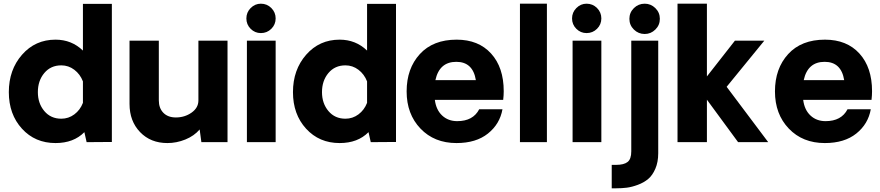

<svg xmlns="http://www.w3.org/2000/svg" viewBox="-20 -770 4767 1040"><path d="M585.9 -749V-1L449.2 0L437 -54.2Q378.9 4.9 280.8 4.9Q169.9 4.9 98.9 -73Q27.8 -150.9 27.8 -271Q27.8 -392.1 99.4 -473.6Q170.9 -555.2 280.8 -555.2Q367.7 -555.2 429.2 -496.1V-749ZM312 -127Q351.1 -127 382.6 -150.4Q414.1 -173.8 429.2 -212.9V-329.1Q414.1 -368.2 382.6 -392.1Q351.1 -416 312 -416Q254.9 -416 220 -374.5Q185.1 -333 185.1 -271Q185.1 -210 220 -168.5Q254.9 -127 312 -127Z M1212.4 -549.8V0H1070.8L1061.5 -68.8Q1031.7 -33.7 984.1 -14.4Q936.5 4.9 886.7 4.9Q795.9 4.9 738.8 -54.4Q681.6 -113.8 681.6 -207V-549.8H840.3V-226.1Q840.3 -184.1 865 -158.9Q889.6 -133.8 932.6 -133.8Q980.5 -133.8 1017.6 -159.9Q1054.7 -186 1054.7 -226.1V-549.8Z M1393.1 -590.8Q1360.8 -590.8 1337.6 -614Q1314.5 -637.2 1314.5 -670.2Q1314.5 -703.1 1337.9 -726.6Q1361.3 -750 1393.1 -750Q1426.3 -750 1449.7 -726.6Q1473.1 -703.1 1473.1 -670.2Q1473.1 -637.2 1449.7 -614Q1426.3 -590.8 1393.1 -590.8ZM1317.4 -549.8H1473.1V0H1317.4Z M2125 -749V-1L1988.3 0L1976.1 -54.2Q1918 4.9 1819.8 4.9Q1709 4.9 1637.9 -73Q1566.9 -150.9 1566.9 -271Q1566.9 -392.1 1638.4 -473.6Q1710 -555.2 1819.8 -555.2Q1906.7 -555.2 1968.3 -496.1V-749ZM1851.1 -127Q1890.1 -127 1921.6 -150.4Q1953.1 -173.8 1968.3 -212.9V-329.1Q1953.1 -368.2 1921.6 -392.1Q1890.1 -416 1851.1 -416Q1793.9 -416 1759 -374.5Q1724.1 -333 1724.1 -271Q1724.1 -210 1759 -168.5Q1793.9 -127 1851.1 -127Z M2708.5 -275.9Q2708.5 -253.9 2705.6 -229H2335.4Q2342.3 -174.8 2375 -144.3Q2407.7 -113.8 2456.5 -113.8Q2542.5 -113.8 2575.7 -178.2H2701.7Q2687.5 -98.1 2623 -46.6Q2558.6 4.9 2452.6 4.9Q2332.5 4.9 2257.6 -73.5Q2182.6 -151.9 2182.6 -274.9Q2182.6 -398.9 2254.2 -477.1Q2325.7 -555.2 2453.6 -555.2Q2571.8 -555.2 2640.1 -480Q2708.5 -404.8 2708.5 -275.9ZM2451.7 -435.1Q2359.9 -435.1 2338.4 -335.9H2557.6Q2541.5 -435.1 2451.7 -435.1Z M2796.4 0V-750H2942.4V0Z M3157.2 -590.8Q3125 -590.8 3101.8 -614Q3078.6 -637.2 3078.6 -670.2Q3078.6 -703.1 3102.1 -726.6Q3125.5 -750 3157.2 -750Q3190.4 -750 3213.9 -726.6Q3237.3 -703.1 3237.3 -670.2Q3237.3 -637.2 3213.9 -614Q3190.4 -590.8 3157.2 -590.8ZM3081.5 -549.8H3237.3V0H3081.5Z M3472.2 -585.9Q3438 -585.9 3413.6 -609.9Q3389.2 -633.8 3389.2 -668Q3389.2 -702.1 3413.6 -726.1Q3438 -750 3472.2 -750Q3505.4 -750 3529.8 -726.1Q3554.2 -702.1 3554.2 -668Q3554.2 -633.8 3529.8 -609.9Q3505.4 -585.9 3472.2 -585.9ZM3293.5 250V123H3317.4Q3359.4 123 3379.4 107.4Q3399.4 91.8 3399.4 49.8V-549.8H3545.4V60.1Q3545.4 107.9 3529.8 144Q3514.2 180.2 3490.7 199.7Q3467.3 219.2 3434.8 231.2Q3402.3 243.2 3375.2 246.6Q3348.1 250 3317.4 250Z M3649.9 0V-750H3809.1V-356L3960.9 -549.8H4120.1L3916 -299.8L4141.1 0H3978L3809.1 -230V0Z M4703.6 -275.9Q4703.6 -253.9 4700.7 -229H4330.6Q4337.4 -174.8 4370.1 -144.3Q4402.8 -113.8 4451.7 -113.8Q4537.6 -113.8 4570.8 -178.2H4696.8Q4682.6 -98.1 4618.2 -46.6Q4553.7 4.9 4447.8 4.9Q4327.6 4.9 4252.7 -73.5Q4177.7 -151.9 4177.7 -274.9Q4177.7 -398.9 4249.3 -477.1Q4320.8 -555.2 4448.7 -555.2Q4566.9 -555.2 4635.3 -480Q4703.6 -404.8 4703.6 -275.9ZM4446.8 -435.1Q4355 -435.1 4333.5 -335.9H4552.7Q4536.6 -435.1 4446.8 -435.1Z"/></svg>

Font: Oakes Grotesk
Style: Bold
Weight: 700
Designer: Samuel Oakes
Foundry: Samuel Oakes
Version: Version 1.0 | wf-rip DC20170320